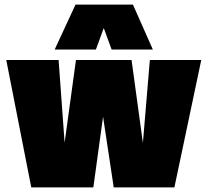

<svg xmlns="http://www.w3.org/2000/svg" viewBox="-20 -809 896 829"><path d="M115 0 7 -550H233L259 -193L308 -550H548L597 -192L627 -550H849L733 0H471L425 -305L383 0ZM216 -595 306 -789H554L640 -595H462L428 -688L394 -595Z"/></svg>

Font: Georama ExtraCondensed Thin Black
Style: Regular
Weight: 900
Version: Version 1.001